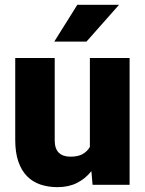

<svg xmlns="http://www.w3.org/2000/svg" viewBox="-20 -770 604 800"><path d="M360.8 -57.1Q335.9 -25.4 300.8 -7.8Q265.6 9.8 219.7 9.8Q180.7 9.8 148.2 -1.2Q115.7 -12.2 92.5 -35.9Q69.3 -59.6 56.4 -96.9Q43.5 -134.3 43.5 -186.5V-528.3H208V-185.5Q208 -150.4 224.9 -133.8Q241.7 -117.2 273.9 -117.2Q304.7 -117.2 324 -127.9Q343.3 -138.7 354.5 -157.7V-528.3H520V0H365.7ZM302.2 -750H476.1L340.3 -596.7H206.1Z"/></svg>

Font: RobotoDraft
Style: Black
Weight: 900
Designer: Google
Version: Version 2.000980w3; 2014; ttfautohint (v1.1) -l 5 -r 24 -G 4